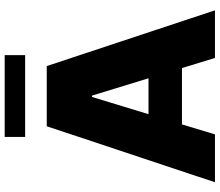

<svg xmlns="http://www.w3.org/2000/svg" viewBox="-78 -846 924 807"><g transform="rotate(-90 383.5 -442.0)"><path d="M21.5 0 256.8 -707H509.8L744.1 0H543.9L501.5 -138.7H264.6L222.7 0ZM458.5 -279.3 385.7 -516.6H379.9L307.6 -279.3ZM555.7 -797.9H211.9V-883.8H555.7Z"/></g></svg>

Font: Pretendard Std Black
Style: Regular
Weight: 900
Designer: Base glyphs from Inter by Rasmus Andersson; Hangeul glyphs from Noto Sans CJK(Source Han Sans) by Jang Soo-young and Kan
Foundry: Kil Hyung-jin
Version: Version 1.309